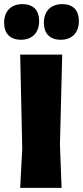

<svg xmlns="http://www.w3.org/2000/svg" viewBox="-38 -912 403 932"><path d="M253 -210 264 -647H60L70 -190L60 0H261ZM131 -871C116 -885 96 -892 71 -892C15 -892 -18 -857 -18 -802C-18 -749 11 -719 64 -719C120 -719 152 -755 152 -810C152 -836 145 -856 131 -871ZM324 -871C309 -885 289 -892 264 -892C208 -892 175 -857 175 -802C175 -749 204 -719 257 -719C313 -719 345 -755 345 -810C345 -836 338 -856 324 -871Z"/></svg>

Font: Luna Sans Black
Style: Regular
Weight: 900
Designer: Juan Pablo del Peral
Foundry: Huerta Tipografica
Version: Version 2.001; ttfautohint (v1.5)